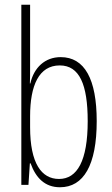

<svg xmlns="http://www.w3.org/2000/svg" viewBox="-20 -780 472 810"><path d="M107 -494V-760H70V0H100L106 -91H109C131 -30 169 10 233 10C333 10 388 -84 388 -269C388 -446 337 -539 236 -539C170 -539 123 -495 108 -428H106C107 -447 107 -472 107 -494ZM232 -504C315 -504 350 -424 350 -269C350 -102 306 -25 229 -25C155 -25 107 -91 107 -243V-290C107 -419 144 -504 232 -504Z"/></svg>

Font: Noto Sans Devanagari UI ExtraCondensed ExtraLight
Style: Regular
Weight: 200
Width: 2
Designer: Jelle Bosma - Monotype Design Team
Foundry: Monotype Imaging Inc.
Version: Version 2.004